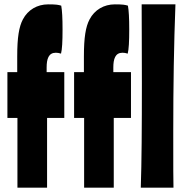

<svg xmlns="http://www.w3.org/2000/svg" viewBox="-20 -861 842 881"><path d="M630 -841C630 -717 631 -661 631 -480C631 -273 630 -117 626 0H776C775 -48 775 -74 775 -255C775 -468 778 -657 785 -841ZM366 0H502V-320H581V-530H500V-551C500 -591 509 -619 542 -619C549 -619 557 -618 566 -615C571 -634 573 -670 573 -726C573 -778 571 -813 567 -835C554 -839 544 -841 507 -841C457 -841 414 -816 391 -772C373 -738 365 -689 365 -602V-530H320V-320H366ZM60 0H196V-320H275V-530H194V-551C194 -591 203 -619 236 -619C243 -619 251 -618 260 -615C265 -634 267 -670 267 -726C267 -778 265 -813 261 -835C248 -839 238 -841 201 -841C151 -841 108 -816 85 -772C67 -738 59 -689 59 -602V-530H14V-320H60Z"/></svg>

Font: Ranchers
Style: Regular
Weight: 400
Designer: Pablo Impallari, Brenda Gallo
Foundry: Pablo Impallari, Brenda Gallo
Version: Version 1.000